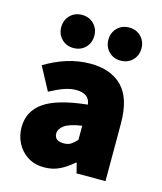

<svg xmlns="http://www.w3.org/2000/svg" viewBox="-110 -803 757 897"><g transform="rotate(15 268.0 -355.0)"><path d="M188 12Q141 12 107.5 -9.5Q74 -31 56 -66Q38 -101 38 -142Q38 -220 102 -264.5Q166 -309 310 -324Q304 -376 240 -376Q213 -376 183 -365.5Q153 -355 114 -334L54 -446Q107 -478 161.5 -495Q216 -512 274 -512Q372 -512 427 -456.5Q482 -401 482 -278V0H342L330 -48H326Q296 -21 262.5 -4.5Q229 12 188 12ZM248 -120Q269 -120 283 -129.5Q297 -139 310 -154V-222Q249 -213 225.5 -195Q202 -177 202 -156Q202 -120 248 -120ZM404 -562Q369 -562 346.5 -585Q324 -608 324 -642Q324 -676 346.5 -699Q369 -722 404 -722Q439 -722 461.5 -699Q484 -676 484 -642Q484 -608 461.5 -585Q439 -562 404 -562ZM176 -562Q141 -562 118.5 -585Q96 -608 96 -642Q96 -676 118.5 -699Q141 -722 176 -722Q211 -722 233.5 -699Q256 -676 256 -642Q256 -608 233.5 -585Q211 -562 176 -562Z"/></g></svg>

Font: Assistant ExtraBold
Style: Regular
Weight: 800
Designer: Hebrew By Ben Nathan, Latin by Paul Hunt
Version: Version 3.000